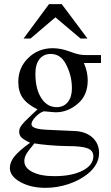

<svg xmlns="http://www.w3.org/2000/svg" viewBox="-20 -694 540 932"><path d="M470.2 -388.2H387.2Q405.8 -346.2 405.8 -304.2Q405.8 -231 357.9 -190.9Q309.6 -148.9 250 -148.9Q249 -148.9 242.9 -149.4Q236.8 -149.9 222.4 -151.1Q208 -152.3 192.9 -153.8Q172.9 -147.9 152.8 -127Q132.8 -106 132.8 -90.8Q132.8 -66.9 210.9 -64L339.8 -58.1Q395.5 -56.2 428.2 -26.9Q460.9 2.4 460.9 48.8Q460.9 105.5 405.8 149.9Q366.7 181.6 312 199.7Q257.3 217.8 201.2 217.8Q129.4 217.8 78.6 189.5Q27.8 161.1 27.8 121.1Q27.8 93.3 50 65.4Q72.3 37.6 126 -1Q94.7 -16.1 84 -26.9Q73.2 -37.6 73.2 -54.2Q73.2 -66.9 78.9 -77.1Q84.5 -87.4 100.1 -104Q102.1 -106.4 136.2 -139.2L162.1 -163.1Q111.8 -188 90.3 -218.8Q68.8 -249.5 68.8 -296.9Q68.8 -365.7 117.4 -412.8Q166 -460 235.8 -460Q274.4 -460 315.9 -444.8L337.9 -437Q368.2 -426.8 393.1 -426.8H470.2ZM151.9 -337.9V-335Q151.9 -262.7 180.2 -218.3Q208.5 -173.8 254.9 -173.8Q289.1 -173.8 309.1 -198.5Q329.1 -223.1 329.1 -265.1Q329.1 -329.1 298.8 -384.8Q273.4 -432.1 226.1 -432.1Q191.4 -432.1 171.6 -407Q151.9 -381.8 151.9 -337.9ZM147 2Q116.7 38.1 107.4 54.4Q98.1 70.8 98.1 87.9Q98.1 121.1 137.9 141.1Q177.7 161.1 244.1 161.1Q328.6 161.1 380.9 134.3Q433.1 107.4 433.1 64Q433.1 37.1 405.3 26.1Q377.4 15.1 309.1 15.1Q272.5 15.1 222.4 11Q172.4 6.8 147 2ZM404.8 -506.8H371.1L249 -609.9L127.9 -506.8H94.2L217.8 -673.8H279.8Z"/></svg>

Font: Accordance
Style: Regular
Weight: 400
Version: Version 1.1 (build May 11, 2018) Miklal Software Solutions, 